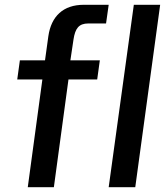

<svg xmlns="http://www.w3.org/2000/svg" viewBox="-20 -782 703 802"><path d="M274 -530 287 -617C294 -663 309 -684 349 -684H423L434 -762H330C244 -762 194 -714 182 -631L168 -530H63L52 -450H157L96 0H205L266 -450H386L397 -530ZM545 0 649 -762H539L434 0Z"/></svg>

Font: Cheyenne Sans Medium
Style: Italic
Weight: 500
Italic angle: -8.13011°
Designer: The Public Sans project authors (U.S. Web Design System), Libre Franklin designed by Pablo Impallari and Rodrigo Fuenzal
Foundry: The Cheyenne Sans Project Authors
Version: Version 2.007